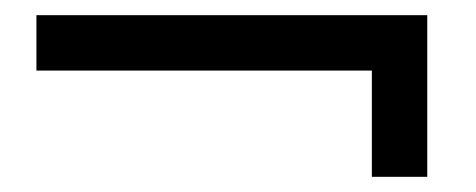

<svg xmlns="http://www.w3.org/2000/svg" viewBox="-20 -350 627 253"><path d="M470 -117V-257H28V-330H543V-117Z"/></svg>

Font: Ruda
Style: Regular
Weight: 400
Designer: Mariela Monsalve and Angelina Sanchez
Foundry: Mariela Monsalve and Angelina Sanchez
Version: Version 2.000